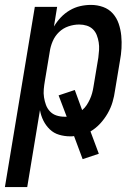

<svg xmlns="http://www.w3.org/2000/svg" viewBox="-50 -548 570 783"><path d="M-30 215 92 -520H183L170 -440Q182 -460 198 -477Q214 -494 234.5 -506Q255 -518 277 -523Q299 -528 321 -528Q347 -528 370.5 -519.5Q394 -511 410 -493Q426 -475 434 -451.5Q442 -428 444.5 -402.5Q447 -377 445.5 -351Q444 -325 439 -299L419 -179Q416 -156 409 -132Q402 -108 389 -85.5Q376 -63 358.5 -44Q341 -25 319 -12L353 79L287 101L252 7Q247 8 243.5 8Q240 8 236 8Q213 8 191 1.5Q169 -5 153 -20.5Q137 -36 127 -56Q117 -76 113 -99L61 215ZM213 -72H222L189 -159L255 -181L285 -99Q296 -108 303.5 -119.5Q311 -131 316.5 -143Q322 -155 325.5 -167.5Q329 -180 331 -193L351 -313Q353 -328 354 -344Q355 -360 352.5 -375.5Q350 -391 344.5 -405Q339 -419 328.5 -429Q318 -439 303.5 -443.5Q289 -448 273 -448Q251 -448 229 -440.5Q207 -433 190.5 -417Q174 -401 165 -380Q156 -359 153 -338L133 -218Q130 -201 128.5 -184Q127 -167 129.5 -151Q132 -135 137.5 -120Q143 -105 154 -93.5Q165 -82 180.5 -77Q196 -72 213 -72Z"/></svg>

Font: Iosevka SS18 Medium
Style: Italic
Weight: 500
Italic angle: -9°
Monospace: yes
Designer: Belleve Invis
Foundry: Belleve Invis
Version: Version 25.1.1; ttfautohint (v1.8.4)